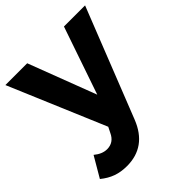

<svg xmlns="http://www.w3.org/2000/svg" viewBox="-214 -663 990 990"><g transform="rotate(-45 280.5 -168.5)"><path d="M138 201Q95 201 60 188.5Q25 176 -8 149L57 38Q92 67 127 67Q176 67 198 19L213 -11L-10 -538H149L290 -168L417 -538H571L335 60Q279 201 138 201Z"/></g></svg>

Font: Montserrat SemiBold
Style: Regular
Weight: 600
Designer: Julieta Ulanovsky
Foundry: Julieta Ulanovsky
Version: Version 6.001